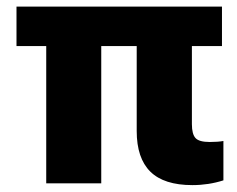

<svg xmlns="http://www.w3.org/2000/svg" viewBox="-20 -548 709 574"><path d="M643.6 -410.2H553.7V-176.8Q553.7 -147 564.5 -135.3Q575.2 -123.5 606.9 -123.5Q631.3 -123.5 647.9 -126.5V-8.8Q603.5 5.4 555.2 5.4Q470.2 5.4 429.4 -34.9Q388.7 -75.2 388.7 -156.2V-410.2H282.7V0H118.2V-410.2H29.3V-528.3H643.6Z"/></svg>

Font: Sadagaat-English
Style: Regular
Weight: 900
Designer: Ahmed alsheikh
Foundry: Ahmed alsheikh Design
Version: Version 2.137;January 17, 2018;FontCreator 11.0.0.2408 64-bi